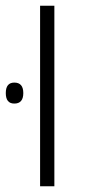

<svg xmlns="http://www.w3.org/2000/svg" viewBox="-51 -650 298 670"><path d="M88.9 0V-629.9H138.7V0ZM-1 -361.8Q30.3 -361.8 30.3 -325.2Q30.3 -288.6 -1 -288.6Q-30.8 -288.6 -30.8 -325.2Q-30.8 -361.8 -1 -361.8Z"/></svg>

Font: Open Sans Hebrew Light
Style: Regular
Weight: 300
Foundry: Ascender Corporation, Yanek Iontef
Version: Version 2.001;PS 002.001;hotconv 1.0.70;makeotf.lib2.5.58329